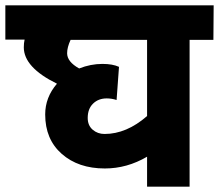

<svg xmlns="http://www.w3.org/2000/svg" viewBox="-40 -697 819 718"><path d="M759 -677 758 -548H669V1H510V-111Q435 -67 352 -67Q253 -67 191 -121.5Q129 -176 129 -269Q129 -333 173 -384Q49 -445 49 -520Q49 -536 52 -549H-20V-677ZM510 -263V-548H224Q211 -520 211 -498Q211 -466 256 -441Q299 -458 343 -458Q381 -458 405 -447L396 -323Q378 -329 359 -329Q328 -329 308 -309.5Q288 -290 288 -256Q288 -228 306.5 -212Q325 -196 351 -196Q433 -196 510 -263Z"/></svg>

Font: Martel Sans Heavy
Style: Regular
Weight: 900
Designer: Dan Reynolds and Mathieu Réguer
Foundry: Dan Reynolds and Mathieu Réguer
Version: Version 1.001;PS 001.001;hotconv 1.0.70;makeotf.lib2.5.58329